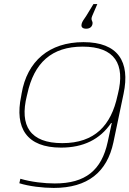

<svg xmlns="http://www.w3.org/2000/svg" viewBox="-20 -716 636 943"><path d="M86 -256 84 -244C51 -87 111 9 280 9C389 9 471 -31 526 -112H529L509 -19C479 120 400 185 249 185C199 185 134 178 80 162L75 184C123 199 190 207 244 207C411 207 506 129 537 -17L587 -256C620 -413 560 -509 390 -509C222 -509 113 -416 86 -256ZM112 -246 114 -254C147 -408 234 -487 386 -487C544 -487 596 -401 559 -254L557 -246C526 -101 446 -13 286 -13C128 -13 75 -98 112 -246ZM381 -598C377 -583 386 -575 403 -575C420 -575 431 -583 434 -597C438 -615 423 -614 433 -638L458 -696H439L403 -637C393 -622 384 -611 381 -599Z"/></svg>

Font: LT Wave Thin
Style: Italic
Weight: 100
Designer: Daniel Lyons
Version: Version 2.5 (Glyphs App)